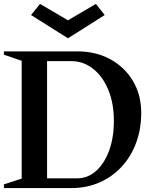

<svg xmlns="http://www.w3.org/2000/svg" viewBox="-21 -963 778 983"><path d="M-1 0V-19L101 -52L90 -37V-664L101 -648L-1 -683V-700H375Q470 -700 544 -659.5Q618 -619 660 -548Q702 -477 702 -385Q702 -301 675.5 -230.5Q649 -160 601 -108.5Q553 -57 487.5 -28.5Q422 0 343 0ZM220 -38 208 -50H374Q428 -50 470.5 -87.5Q513 -125 537.5 -191.5Q562 -258 562 -344Q562 -434 533.5 -503Q505 -572 455.5 -611Q406 -650 344 -650H208L220 -662ZM327 -767 138 -886 184 -943 327 -859 470 -943 515 -886Z"/></svg>

Font: Wittgenstein SemiBold
Style: Regular
Weight: 600
Designer: Jörg Drees
Foundry: Jörg Drees
Version: Version 1.500